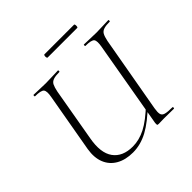

<svg xmlns="http://www.w3.org/2000/svg" viewBox="-191 -917 1100 1100"><g transform="rotate(-45 359.5 -366.5)"><path d="M281 12Q221 12 179 -12Q137 -36 119 -80.5Q101 -125 111 -186L174 -544Q182 -587 170.5 -600Q159 -613 111 -613Q109 -613 109 -619Q109 -625 111 -625Q131 -625 155.5 -623.5Q180 -622 208 -622Q237 -622 263.5 -623.5Q290 -625 309 -625Q311 -625 311 -619Q311 -613 309 -613Q277 -613 259.5 -607Q242 -601 234.5 -586Q227 -571 221 -542L165 -221Q146 -118 184 -65.5Q222 -13 304 -13Q356 -13 408 -39.5Q460 -66 530 -133L537 -125Q462 -52 402.5 -20Q343 12 281 12ZM502 0Q492 0 490.5 -3Q489 -6 490 -19L581 -542Q589 -585 579 -599Q569 -613 519 -613Q517 -613 517 -619Q517 -625 519 -625Q539 -625 564.5 -623.5Q590 -622 618 -622Q645 -622 671.5 -623.5Q698 -625 717 -625Q719 -625 719 -619Q719 -613 717 -613Q686 -613 668.5 -607.5Q651 -602 643 -587.5Q635 -573 629 -544L547 -81Q542 -52 545.5 -37Q549 -22 567 -17Q585 -12 623 -12Q627 -12 627 -6Q627 0 623 0Q604 0 585 -0.5Q566 -1 545 -1Q533 -1 523 -0.5Q513 0 502 0ZM319 -719Q316 -719 314.5 -725.5Q313 -732 314.5 -738.5Q316 -745 319 -745H559Q563 -745 564 -738.5Q565 -732 564 -725.5Q563 -719 559 -719Z"/></g></svg>

Font: Cormorant Infant Light
Style: Italic
Weight: 300
Italic angle: -10°
Designer: Christian Thalmann (Catharsis Fonts)
Foundry: Catharsis Fonts
Version: Version 4.001